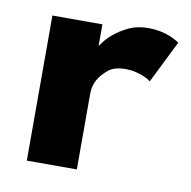

<svg xmlns="http://www.w3.org/2000/svg" viewBox="-57 -478 531 535"><g transform="rotate(10 209.0 -211.0)"><path d="M193.5 0H52V-410.5H193.5V-351H195Q218.5 -388 267 -411.5Q290.5 -422.5 321 -422.5Q372 -422.5 410.5 -397L351 -277Q337.5 -288 309 -295.5Q295.5 -299 277.5 -299Q250 -299 233.5 -287.5Q193.5 -256.5 193.5 -216Z"/></g></svg>

Font: Lucymar Sans
Style: Bold
Weight: 700
Foundry: The League of Moveable Type (original font) / Main changes by Cristiano Sobral with portions from Mirco Monsees
Version: Version 2.001;August 30, 2020;FontCreator 13.0.0.2681 64-bit